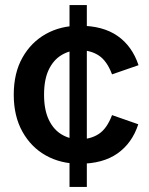

<svg xmlns="http://www.w3.org/2000/svg" viewBox="-20 -681 584 754"><path d="M420 -389Q400 -442 368 -463Q336 -484 291 -484Q254 -484 222 -465Q190 -446 171.5 -407.5Q153 -369 153 -309Q153 -250 171.5 -211Q190 -172 222 -153Q254 -134 291 -134Q336 -134 368 -155Q400 -176 420 -229L523 -193Q499 -119 441.5 -78.5Q384 -38 292 -38Q218 -38 160 -70.5Q102 -103 68 -164Q34 -225 34 -309Q34 -394 68 -454.5Q102 -515 160 -547.5Q218 -580 292 -580Q384 -580 441.5 -540Q499 -500 524 -425ZM253 53V-661H321V53Z"/></svg>

Font: TikTok Sans 24pt SemiBold
Style: Regular
Weight: 600
Version: Version 4.000